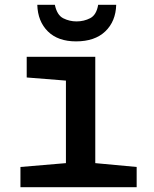

<svg xmlns="http://www.w3.org/2000/svg" viewBox="-20 -778 640 798"><path d="M65 0V-84L254 -100V-443L91 -456V-542H376V-100L548 -84V0ZM296 -606Q221 -606 179 -647.5Q137 -689 135 -758H208Q217 -715 243 -702Q269 -689 298 -689Q329 -689 355 -702.5Q381 -716 388 -758H463Q461 -689 417.5 -647.5Q374 -606 296 -606Z"/></svg>

Font: Noto Sans Mono SemiBold
Style: Regular
Weight: 600
Designer: Monotype Design Team
Foundry: Monotype Imaging Inc.
Version: Version 2.014; ttfautohint (v1.8.4.7-5d5b)